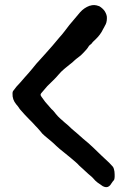

<svg xmlns="http://www.w3.org/2000/svg" viewBox="-20 -748 518 767"><path d="M399 -1 391 -4Q380 -11 370 -18.5Q360 -26 352 -36L346 -42Q339 -48 332.5 -53.5Q326 -59 320 -65L296 -87Q289 -95 280.5 -102Q272 -109 264 -116Q249 -129 234 -140.5Q219 -152 205 -165Q194 -176 182.5 -185.5Q171 -195 159 -205Q148 -214 141 -224Q136 -230 130.5 -236Q125 -242 120 -247Q115 -253 109.5 -258.5Q104 -264 99 -269Q79 -289 61 -310Q58 -313 56 -317Q53 -321 50.5 -324.5Q48 -328 45 -331Q29 -350 30 -374Q30 -381 32 -384Q35 -387 39 -393Q43 -399 45 -401Q54 -410 62 -419.5Q70 -429 78 -438Q86 -447 94.5 -456.5Q103 -466 111 -476Q114 -479 115 -481Q126 -495 137.5 -507Q149 -519 160 -532Q190 -565 217 -598Q228 -610 237.5 -622.5Q247 -635 257 -648Q268 -661 278.5 -673.5Q289 -686 300 -699Q308 -708 317.5 -714.5Q327 -721 338 -725H339Q356 -731 374 -724Q375 -724 375.5 -723.5Q376 -723 377 -723Q390 -715 398 -704Q408 -688 407 -675Q407 -657 399 -645Q398 -642 396 -639Q394 -636 392 -632Q382 -610 361 -590Q354 -584 348 -577Q346 -573 342 -570.5Q338 -568 335 -564Q333 -561 330.5 -557Q328 -553 325 -550Q320 -544 314 -538Q308 -532 303 -527L285 -513Q284 -512 282 -510.5Q280 -509 278 -507Q269 -498 258 -490Q254 -487 250 -483.5Q246 -480 242 -477Q238 -473 236 -472Q224 -462 214 -450Q204 -438 192 -426.5Q180 -415 169 -404Q163 -397 157 -390Q151 -383 145 -376L143 -373Q141 -369 143 -366Q145 -362 146 -361L157 -346Q161 -340 165 -336L186 -312Q191 -308 195 -303Q199 -298 203 -293Q211 -283 220 -275Q229 -267 238 -259Q253 -247 267 -233Q291 -213 313 -193Q324 -184 334.5 -175Q345 -166 355 -156Q370 -141 385.5 -126.5Q401 -112 416 -98L430 -83Q433 -80 435 -73Q438 -63 438 -51V-41Q438 -32 434 -27Q430 -23 427 -18Q424 -13 420 -8Q411 2 399 -1Z"/></svg>

Font: Lacquer
Style: Regular
Weight: 400
Designer: Eli Block, Niki Polyocan
Version: Version 1.100